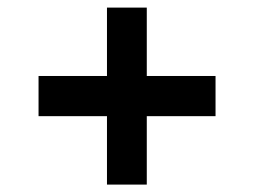

<svg xmlns="http://www.w3.org/2000/svg" viewBox="-20 -540 685 518"><path d="M268.6 -226.6H84V-335H268.6V-519.5H376V-335H561.5V-226.6H376V-42H268.6Z"/></svg>

Font: Pretendard SemiBold
Style: Regular
Weight: 600
Designer: Base glyphs from Inter by Rasmus Andersson; Hangeul glyphs from Noto Sans CJK(Source Han Sans) by Jang Soo-young and Kan
Foundry: Kil Hyung-jin
Version: Version 1.309